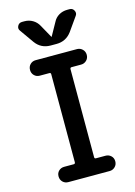

<svg xmlns="http://www.w3.org/2000/svg" viewBox="-141 -1038 782 1111"><g transform="rotate(-15 250.0 -482.5)"><path d="M140.6 -835.9 82 -918.9Q71.3 -932.6 79.6 -948.7Q87.9 -964.8 106.4 -964.8H121.1Q147.5 -964.8 169.9 -951.7Q192.4 -938.5 205.1 -915L248 -837.9Q248 -836.9 249 -836.9Q250 -836.9 250 -837.9L293 -915Q304.7 -938.5 327.1 -951.7Q349.6 -964.8 377 -964.8H391.6Q409.2 -964.8 417.5 -948.7Q425.8 -932.6 416 -918.9L357.4 -835.9Q323.2 -790 266.6 -790H231.4Q173.8 -790 140.6 -835.9ZM315.4 -637.7Q307.6 -637.7 306.6 -628.9V-100.6Q306.6 -91.8 315.4 -91.8H373Q391.6 -91.8 405.3 -79.1Q418.9 -66.4 418.9 -46.4Q418.9 -26.4 405.3 -13.2Q391.6 0 373 0H125Q105.5 0 92.3 -13.2Q79.1 -26.4 79.1 -46.4Q79.1 -66.4 92.3 -79.1Q105.5 -91.8 125 -91.8H182.6Q190.4 -91.8 191.4 -100.6V-628.9Q191.4 -637.7 182.6 -637.7H125Q105.5 -637.7 92.3 -650.9Q79.1 -664.1 79.1 -684.1Q79.1 -704.1 92.3 -717.3Q105.5 -730.5 125 -730.5H373Q391.6 -730.5 405.3 -717.3Q418.9 -704.1 418.9 -684.1Q418.9 -664.1 405.3 -650.9Q391.6 -637.7 373 -637.7Z"/></g></svg>

Font: Rounded Mgen+ 2m medium
Style: Regular
Weight: 500
Designer: [Source Han Sans]
Ryoko NISHIZUKA  (kana & ideographs); Paul D. Hunt (Latin, Greek & Cyrillic); Wenlong ZHANG  (bopomofo
Version: Version 1.059.20150602